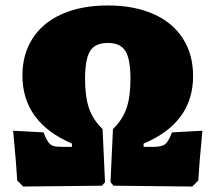

<svg xmlns="http://www.w3.org/2000/svg" viewBox="-20 -679 788 702"><path d="M43 -19Q40 -75 28 -201L139 -195Q149 -170 156.5 -159.5Q164 -149 175 -145.5Q186 -142 209 -142H243V-154Q62 -232 62 -403Q62 -481 99.5 -539Q137 -597 207.5 -628Q278 -659 374 -659Q470 -659 540.5 -628Q611 -597 648.5 -538.5Q686 -480 686 -401Q686 -230 505 -154V-142H539Q571 -142 583.5 -151.5Q596 -161 609 -195L720 -201Q708 -75 705 -19L683 3L395 0L384 -13L393 -207Q428 -241 442.5 -283Q457 -325 457 -390Q457 -463 438.5 -492.5Q420 -522 374 -522Q328 -522 309.5 -492.5Q291 -463 291 -390Q291 -325 305.5 -283Q320 -241 355 -207L364 -13L353 0L65 3Z"/></svg>

Font: Alegreya SC Black
Style: Regular
Weight: 900
Designer: Juan Pablo del Peral
Foundry: Huerta Tipografica
Version: Version 2.007; ttfautohint (v1.6)